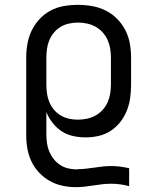

<svg xmlns="http://www.w3.org/2000/svg" viewBox="-20 -558 640 791"><path d="M291 213Q264 213 236.5 207Q209 201 185 187.5Q161 174 141.5 153.5Q122 133 110 108Q98 83 93 55.5Q88 28 88 0V-320Q88 -349 93 -377.5Q98 -406 110.5 -432Q123 -458 143 -479.5Q163 -501 188.5 -514.5Q214 -528 243 -533Q272 -538 301 -538Q330 -538 359 -533Q388 -528 414.5 -515Q441 -502 462 -481Q483 -460 496.5 -433.5Q510 -407 515 -378Q520 -349 520 -320V-210Q520 -183 516.5 -156Q513 -129 503 -103.5Q493 -78 476 -56Q459 -34 436 -19Q413 -4 386.5 2Q360 8 332 8Q307 8 281.5 2.5Q256 -3 234.5 -17Q213 -31 197 -51.5Q181 -72 171 -96V-5Q171 13 173.5 31.5Q176 50 183 66.5Q190 83 201.5 97.5Q213 112 228.5 122Q244 132 262 136Q280 140 298 140Q298 140 298 139.5Q298 139 299 139Q316 139 333.5 137Q351 135 368.5 132.5Q386 130 403.5 128Q421 126 439 126Q457 126 475.5 128.5Q494 131 512 135V209Q494 204 475.5 201.5Q457 199 439 199Q420 199 401.5 201Q383 203 365 206Q347 209 328.5 211Q310 213 291 213ZM301 -65Q320 -65 338.5 -69Q357 -73 373.5 -82Q390 -91 403 -105.5Q416 -120 423.5 -137Q431 -154 434 -172.5Q437 -191 437 -210V-320Q437 -339 434 -357.5Q431 -376 423.5 -393Q416 -410 403 -424.5Q390 -439 373.5 -448Q357 -457 338.5 -461Q320 -465 301 -465Q283 -465 264.5 -461Q246 -457 230 -447.5Q214 -438 202 -423.5Q190 -409 183 -392Q176 -375 173.5 -356.5Q171 -338 171 -320V-210Q171 -192 173.5 -173.5Q176 -155 183 -138Q190 -121 202 -106.5Q214 -92 230 -82.5Q246 -73 264 -69Q282 -65 301 -65Z"/></svg>

Font: Iosevka Curly Extended
Style: Regular
Weight: 400
Width: 7
Monospace: yes
Designer: Belleve Invis
Foundry: Belleve Invis
Version: Version 11.1.0; ttfautohint (v1.8.3)